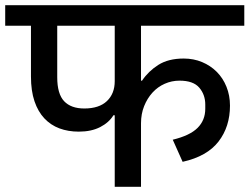

<svg xmlns="http://www.w3.org/2000/svg" viewBox="-40 -718 959 738"><path d="M401 -275H396Q379 -247 345 -229.5Q311 -212 263 -212Q222 -212 188.5 -224.5Q155 -237 130.5 -263Q106 -289 92.5 -329Q79 -369 79 -424V-619H-20V-698H899V-619H502V-408H506Q530 -444 568.5 -468.5Q607 -493 666 -493Q704 -493 736.5 -479.5Q769 -466 793 -442Q817 -418 830.5 -384.5Q844 -351 844 -312Q844 -231 800 -174Q756 -117 662 -96L624 -181Q690 -197 719.5 -226.5Q749 -256 749 -300V-316Q749 -354 726 -381Q703 -408 650 -408Q620 -408 593 -396Q566 -384 546 -362Q526 -340 514 -310Q502 -280 502 -244V0H401ZM180 -421Q180 -357 206.5 -329Q233 -301 284 -301Q341 -301 371 -329.5Q401 -358 401 -406V-619H180Z"/></svg>

Font: IBM Plex Sans Devanagari Medium
Style: Regular
Weight: 500
Designer: Mike Abbink, Paul van der Laan, Pieter van Rosmalen, Erin McLaughlin
Foundry: Bold Monday
Version: Version 1.1